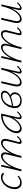

<svg xmlns="http://www.w3.org/2000/svg" viewBox="1702 -2158 462 3905"><g transform="rotate(-90 1932.5 -205.0)"><path d="M169 6Q120 6 88 -19Q56 -44 44.5 -89Q33 -134 45 -193Q59 -257 94.5 -307.5Q130 -358 178.5 -387Q227 -416 281 -416Q310 -416 333.5 -406.5Q357 -397 373 -376L345 -350Q333 -366 315 -375Q297 -384 271 -384Q229 -384 191 -359.5Q153 -335 125 -292.5Q97 -250 85 -195Q68 -119 94 -72.5Q120 -26 177 -26Q210 -26 241 -40Q272 -54 296 -77L313 -57Q284 -29 246.5 -11.5Q209 6 169 6Z M999 4Q982 4 972 -3Q962 -10 959 -24.5Q956 -39 962 -61L1016 -283Q1027 -325 1017.5 -353Q1008 -381 971 -381Q936 -381 899 -353.5Q862 -326 826 -275.5Q790 -225 760.5 -155Q731 -85 713 0H685Q707 -97 741 -174Q775 -251 814.5 -304.5Q854 -358 897.5 -386.5Q941 -415 982 -415Q1013 -415 1033 -400Q1053 -385 1059 -355.5Q1065 -326 1054 -281L1000 -69Q995 -51 998 -40Q1001 -29 1015 -29Q1035 -29 1056.5 -46.5Q1078 -64 1104 -91L1120 -74Q1087 -38 1056.5 -17Q1026 4 999 4ZM402 0 498 -410H535L439 0ZM414 0Q434 -86 466.5 -161.5Q499 -237 540 -294Q581 -351 626 -383Q671 -415 715 -415Q761 -415 777.5 -379.5Q794 -344 779 -288L708 0H675L743 -287Q755 -330 744.5 -355.5Q734 -381 701 -381Q666 -381 628 -351Q590 -321 553 -268Q516 -215 486.5 -146.5Q457 -78 440 0Z M1268 5Q1216 5 1192.5 -36Q1169 -77 1180 -133Q1193 -192 1228 -243Q1263 -294 1313 -332.5Q1363 -371 1420.5 -392Q1478 -413 1534 -413Q1546 -413 1556 -412.5Q1566 -412 1574 -410L1499 -71Q1490 -29 1518 -29Q1537 -29 1558.5 -46.5Q1580 -64 1606 -91L1621 -74Q1587 -37 1558 -16.5Q1529 4 1502 4Q1486 4 1475.5 -3Q1465 -10 1462 -25Q1459 -40 1464 -63L1505 -243L1532 -277Q1521 -226 1494 -176Q1467 -126 1430.5 -85Q1394 -44 1352 -19.5Q1310 5 1268 5ZM1282 -28Q1316 -28 1352.5 -51Q1389 -74 1420.5 -111Q1452 -148 1475.5 -192Q1499 -236 1508 -278L1534 -395L1554 -378Q1549 -379 1540 -379.5Q1531 -380 1523 -380Q1476 -380 1427 -361.5Q1378 -343 1335 -310Q1292 -277 1261 -231.5Q1230 -186 1220 -133Q1210 -85 1228.5 -56.5Q1247 -28 1282 -28Z M1833 6Q1753 6 1712.5 -46Q1672 -98 1693 -193Q1708 -259 1744 -309Q1780 -359 1831.5 -387.5Q1883 -416 1943 -416Q1987 -416 2009 -402Q2031 -388 2037 -367.5Q2043 -347 2038 -325Q2031 -294 2006 -268Q1981 -242 1940.5 -223Q1900 -204 1845.5 -190Q1791 -176 1724 -168L1722 -192Q1846 -205 1919 -241.5Q1992 -278 2002 -323Q2004 -333 2002 -348.5Q2000 -364 1984.5 -375.5Q1969 -387 1932 -387Q1880 -387 1839.5 -361.5Q1799 -336 1772 -292.5Q1745 -249 1733 -195Q1720 -141 1729.5 -102.5Q1739 -64 1768 -43.5Q1797 -23 1841 -23Q1865 -23 1892 -30Q1919 -37 1940.5 -56Q1962 -75 1969 -108Q1975 -134 1968.5 -156.5Q1962 -179 1945.5 -194.5Q1929 -210 1904 -215L1930 -234Q1947 -230 1962.5 -219.5Q1978 -209 1989.5 -193.5Q2001 -178 2006 -157.5Q2011 -137 2005 -112Q1996 -70 1969 -44Q1942 -18 1905.5 -6Q1869 6 1833 6Z M2207 5Q2185 5 2167.5 -4Q2150 -13 2139.5 -32Q2129 -51 2127.5 -81Q2126 -111 2135 -153L2195 -410H2233L2174 -155Q2158 -91 2170.5 -60Q2183 -29 2218 -29Q2248 -29 2283 -51.5Q2318 -74 2353 -121Q2388 -168 2418.5 -240.5Q2449 -313 2470 -410H2494Q2470 -302 2436 -223Q2402 -144 2363 -93.5Q2324 -43 2284.5 -19Q2245 5 2207 5ZM2428 4Q2413 4 2403 -3.5Q2393 -11 2390.5 -25.5Q2388 -40 2393 -61L2474 -410H2506L2428 -69Q2424 -48 2427 -38.5Q2430 -29 2443 -29Q2464 -29 2485 -46.5Q2506 -64 2532 -91L2548 -74Q2515 -38 2485 -17Q2455 4 2428 4Z M3210 4Q3193 4 3183 -3Q3173 -10 3170 -24.5Q3167 -39 3173 -61L3227 -283Q3238 -325 3228.5 -353Q3219 -381 3182 -381Q3147 -381 3110 -353.5Q3073 -326 3037 -275.5Q3001 -225 2971.5 -155Q2942 -85 2924 0H2896Q2918 -97 2952 -174Q2986 -251 3025.5 -304.5Q3065 -358 3108.5 -386.5Q3152 -415 3193 -415Q3224 -415 3244 -400Q3264 -385 3270 -355.5Q3276 -326 3265 -281L3211 -69Q3206 -51 3209 -40Q3212 -29 3226 -29Q3246 -29 3267.5 -46.5Q3289 -64 3315 -91L3331 -74Q3298 -38 3267.5 -17Q3237 4 3210 4ZM2613 0 2709 -410H2746L2650 0ZM2625 0Q2645 -86 2677.5 -161.5Q2710 -237 2751 -294Q2792 -351 2837 -383Q2882 -415 2926 -415Q2972 -415 2988.5 -379.5Q3005 -344 2990 -288L2919 0H2886L2954 -287Q2966 -330 2955.5 -355.5Q2945 -381 2912 -381Q2877 -381 2839 -351Q2801 -321 2764 -268Q2727 -215 2697.5 -146.5Q2668 -78 2651 0Z M3497 5Q3475 5 3457.5 -4Q3440 -13 3429.5 -32Q3419 -51 3417.5 -81Q3416 -111 3425 -153L3485 -410H3523L3464 -155Q3448 -91 3460.5 -60Q3473 -29 3508 -29Q3538 -29 3573 -51.5Q3608 -74 3643 -121Q3678 -168 3708.5 -240.5Q3739 -313 3760 -410H3784Q3760 -302 3726 -223Q3692 -144 3653 -93.5Q3614 -43 3574.5 -19Q3535 5 3497 5ZM3718 4Q3703 4 3693 -3.5Q3683 -11 3680.5 -25.5Q3678 -40 3683 -61L3764 -410H3796L3718 -69Q3714 -48 3717 -38.5Q3720 -29 3733 -29Q3754 -29 3775 -46.5Q3796 -64 3822 -91L3838 -74Q3805 -38 3775 -17Q3745 4 3718 4Z"/></g></svg>

Font: Ysabeau Infant ExtraLight
Style: Italic
Weight: 250
Italic angle: -12°
Designer: Christian Thalmann (Catharsis Fonts)
Version: Version 2.001;gftools[0.9.30]; featfreeze: ss01,ss02,lnum